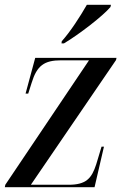

<svg xmlns="http://www.w3.org/2000/svg" viewBox="-28 -776 504 796"><path d="M228 -605 227 -596H237C301 -634 400 -711 430 -747L432 -756H332C304 -707 264 -645 228 -605ZM-8 0H364L403 -168H393L371 -95C352 -36 329 -10 256 -10H100L453 -527L455 -536H118L78 -388H89L103 -432C125 -504 155 -526 226 -526H341L-6 -10Z"/></svg>

Font: Noto Serif Display Condensed Medium
Style: Italic
Weight: 500
Width: 3
Italic angle: -12°
Designer: Monotype Design Team
Foundry: Monotype Imaging Inc.
Version: Version 2.009